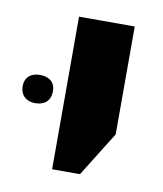

<svg xmlns="http://www.w3.org/2000/svg" viewBox="-94 -648 409 482"><g transform="rotate(10 111.0 -407.5)"><path d="M70 -213H141L212 -327V-602H70ZM-39 -406C-39 -381 -22 -369 -1 -369C22 -369 38 -381 38 -406C38 -430 22 -441 -1 -441C-22 -441 -39 -430 -39 -406Z"/></g></svg>

Font: Noto Sans Hebrew Condensed
Style: Bold
Weight: 700
Width: 3
Designer: Monotype Design Team
Foundry: Monotype Imaging Inc.
Version: Version 2.004